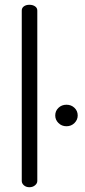

<svg xmlns="http://www.w3.org/2000/svg" viewBox="-20 -783 354 803"><path d="M103 -763Q117 -763 126.5 -756.5Q136 -750 136 -739V-26Q136 -16 126.5 -8Q117 0 103 0Q89 0 80 -8Q71 -16 71 -26V-739Q71 -750 80 -756.5Q89 -763 103 -763ZM258 -345Q278 -345 291.5 -332Q305 -319 305 -300Q305 -282 291.5 -268.5Q278 -255 258 -255Q238 -255 224.5 -268.5Q211 -282 211 -300Q211 -319 224.5 -332Q238 -345 258 -345Z"/></svg>

Font: AkaAcidDosis
Style: Regular
Weight: 400
Designer: Edgar Tolentino, Pablo Impallari, Igino Marini, Aka-Acid
Foundry: Edgar Tolentino, Pablo Impallari, Igino Marini, Cyberella
Version: Version 1.007